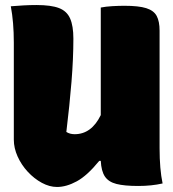

<svg xmlns="http://www.w3.org/2000/svg" viewBox="-20 -730 690 764"><path d="M207 14Q177 14 146.5 -2.5Q116 -19 90.5 -46.5Q65 -74 50 -107.5Q35 -141 35 -174V-560Q35 -642 23 -705Q48 -707 73 -708.5Q98 -710 125 -710Q183 -710 214.5 -698Q246 -686 259 -656.5Q272 -627 272 -576Q272 -497 264.5 -404.5Q257 -312 244 -205Q258 -196 277 -196Q344 -196 381 -272V-700Q401 -704 427 -705.5Q453 -707 475 -707Q532 -707 562 -697.5Q592 -688 603.5 -666.5Q615 -645 615 -608V-140Q615 -57 627 0Q583 10 530 10Q475 10 443.5 2Q412 -6 397.5 -27.5Q383 -49 381 -90H375Q327 -31 285.5 -8.5Q244 14 207 14Z"/></svg>

Font: Recursive Sn Csl St XBk
Style: Regular
Weight: 1000
Version: Version 1.079;hotconv 1.0.112;makeotfexe 2.5.65598; ttfautoh